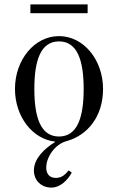

<svg xmlns="http://www.w3.org/2000/svg" viewBox="-20 -632 536 872"><path d="M118 -572H378V-612H118ZM136 -228C136 -356 164 -444 248 -444C332 -444 360 -356 360 -228C360 -100 332 -12 248 -12C164 -12 136 -100 136 -228ZM48 -228C48 -103 127 0 230 11V13C180 44 134 89 134 142C134 190 170 220 213 220C256 220 289 183 306 152L292 142C275 162 260 176 234 176C204 176 190 157 190 129C190 81 230 23 282 9C377 -17 448 -102 448 -228C448 -360 360 -468 248 -468C136 -468 48 -360 48 -228Z"/></svg>

Font: Old Standard
Style: Regular
Weight: 400
Designer: Alexey Kryukov <alexios@thessalonica.org.ru>
Version: Version 2.0